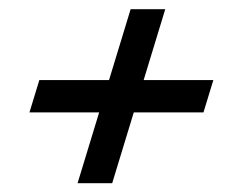

<svg xmlns="http://www.w3.org/2000/svg" viewBox="-20 -432 540 427"><path d="M152.5 -24.5 200.5 -182H45.5L67.5 -254H222.5L270.5 -411.5H347.5L299.5 -254H454.5L432.5 -182H277.5L229.5 -24.5Z"/></svg>

Font: Newsreader 16pt ExtraBold
Style: Italic
Weight: 800
Italic angle: -17°
Designer: Hugues Gentile
Foundry: Production Type
Version: Version 1.003; ttfautohint (v1.8.3)